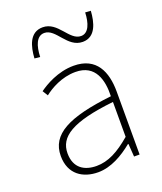

<svg xmlns="http://www.w3.org/2000/svg" viewBox="-145 -871 825 978"><g transform="rotate(-20 268.0 -382.5)"><path d="M218 13C288 13 354 -26 408 -70H411L416 0H446V-341C446 -448 408 -540 284 -540C198 -540 125 -496 92 -472L110 -443C144 -470 207 -507 282 -507C391 -507 413 -414 410 -329C173 -302 66 -247 66 -130C66 -30 136 13 218 13ZM221 -20C157 -20 103 -50 103 -131C103 -220 181 -273 410 -298V-109C341 -50 284 -20 221 -20ZM371 -638C441 -638 459 -711 463 -773L433 -775C431 -718 414 -669 373 -669C309 -669 286 -778 203 -778C132 -778 114 -707 110 -643L140 -640C142 -700 159 -748 201 -748C264 -748 287 -638 371 -638Z"/></g></svg>

Font: Noto Sans JP Thin
Style: Regular
Weight: 100
Designer: Ryoko NISHIZUKA 西塚涼子 (kana, bopomofo & ideographs); Paul D. Hunt (Latin, Greek & Cyrillic); Sandoll Communications 산돌커뮤니
Foundry: Adobe
Version: Version 2.004;hotconv 1.0.118;makeotfexe 2.5.65603